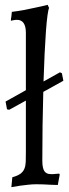

<svg xmlns="http://www.w3.org/2000/svg" viewBox="-20 -762 287 794"><path d="M31 -29Q53 -35 64.5 -43.5Q76 -52 81 -64.5Q86 -77 86.5 -94Q87 -111 87 -135V-346L18 -308L9 -310L3 -342L87 -389V-626Q87 -680 50 -680Q43 -680 33 -678Q29 -677 25 -676Q25 -681 25.5 -685Q26 -689 27 -694L29 -713Q55 -716 81.5 -721Q108 -726 129 -731Q154 -736 177 -742L183 -729Q180 -724 176.5 -699Q173 -674 170 -633.5Q167 -593 164.5 -540Q162 -487 160 -425L228 -463L236 -459L242 -428L159 -382Q157 -315 156 -242.5Q155 -170 155 -98Q155 -68 163 -55Q171 -42 190 -42Q195 -42 201 -42Q207 -42 212 -43Q218 -43 225 -44L227 -40L219 3Q204 3 188 2Q174 1 159 0.5Q144 0 130 0Q114 0 96 2Q78 4 63 6Q45 9 27 12Z"/></svg>

Font: Alegreya
Style: Regular
Weight: 400
Designer: Juan Pablo del Peral
Foundry: Juan Pablo del Peral
Version: Version 1.003